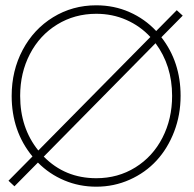

<svg xmlns="http://www.w3.org/2000/svg" viewBox="-20 -692 730 724"><path d="M24 -330.5Q24 -425.5 65.5 -503.8Q107 -582 180.2 -627Q253.5 -672 343 -672Q410 -672 468 -646.5Q526 -621 569 -575L646.5 -653.5L669 -633L588.5 -551.5Q661 -458.5 661 -330.5Q661 -259 636.8 -195.8Q612.5 -132.5 570.5 -86.8Q528.5 -41 469.2 -14.5Q410 12 343 12Q279 12 222.5 -11.8Q166 -35.5 123 -79L34.5 10.5L12 -10.5L102.5 -102Q24 -197 24 -330.5ZM56 -330.5Q56 -209.5 124.5 -124.5L547 -552.5Q508.5 -594 456.2 -617Q404 -640 343 -640Q261.5 -640 195.5 -599.5Q129.5 -559 92.8 -488.2Q56 -417.5 56 -330.5ZM629 -330.5Q629 -445 566.5 -529L145 -101.5Q225 -20 343 -20Q425 -20 490.5 -60.8Q556 -101.5 592.5 -172.5Q629 -243.5 629 -330.5Z"/></svg>

Font: League Spartan ExtraLight
Style: Regular
Weight: 200
Foundry: The League of Moveable Type
Version: Version 2.002